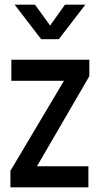

<svg xmlns="http://www.w3.org/2000/svg" viewBox="-20 -800 426 820"><path d="M24.5 0V-70.5L275 -491.5L296 -455H28.5V-545H361.5V-474.5L116.5 -53L95 -90H357.5V0ZM156 -632.5 42.5 -780H129.5L194 -691L257.5 -780H344.5L231 -632.5Z"/></svg>

Font: Mohave Light Medium
Style: Regular
Weight: 500
Version: Version 2.003